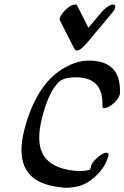

<svg xmlns="http://www.w3.org/2000/svg" viewBox="-20 -826 574 886"><path d="M335.9 -801 387.9 -698 447 -768Q460.4 -784 476.9 -795Q493.3 -806 501.8 -805.5Q510.2 -805 511.7 -799Q514.7 -787 496.8 -766L387.4 -635Q335.9 -573 322.5 -602L255.9 -733Q252.5 -740 261.9 -755.5Q271.3 -771 287 -785Q302.7 -799 317.1 -803.5Q331.5 -808 335.9 -801ZM480.4 -107Q469.9 -68 444.3 -37.5Q418.6 -7 392.6 10Q366.6 27 344.1 33Q293.1 45 258.7 38Q28.7 15 93.2 -231Q149.8 -444 282.1 -516Q333.6 -544 379.8 -546Q541.3 -552 533.4 -393Q532.5 -383 520.6 -367Q508.7 -351 494.9 -341.5Q481 -332 471.8 -329Q452.2 -322 452.5 -337Q458.5 -475 319 -469Q274.8 -467 255.4 -451Q207.9 -410 175.8 -289.5Q143.8 -169 181 -109Q218.3 -49 323.3 -38Q368 -34 394.8 -43Q398.4 -50 400.8 -61Q403.3 -72 417.7 -87.5Q432 -103 448.4 -113Q464.8 -123 474.1 -121Q483.4 -119 480.4 -107Z"/></svg>

Font: Kavivanar
Style: Regular
Weight: 400
Designer: Tharique Azeez
Foundry: Tharique Azeez
Version: Version 1.88